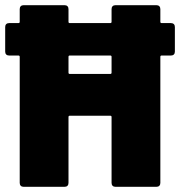

<svg xmlns="http://www.w3.org/2000/svg" viewBox="-24 -720 694 740"><path d="M650 -616V-521Q650 -514 646 -510Q642 -506 635 -506H599Q594 -506 594 -501V-15Q594 -8 590 -4Q586 0 579 0H421Q414 0 410 -4Q406 -8 406 -15V-269Q406 -274 401 -274H245Q240 -274 240 -269V-15Q240 -8 236 -4Q232 0 225 0H67Q60 0 56 -4Q52 -8 52 -15V-501Q52 -506 47 -506H11Q4 -506 0 -510Q-4 -514 -4 -521V-616Q-4 -623 0 -627Q4 -631 11 -631H47Q52 -631 52 -636V-685Q52 -692 56 -696Q60 -700 67 -700H225Q232 -700 236 -696Q240 -692 240 -685V-636Q240 -631 245 -631H401Q406 -631 406 -636V-685Q406 -692 410 -696Q414 -700 421 -700H579Q586 -700 590 -696Q594 -692 594 -685V-636Q594 -631 599 -631H635Q642 -631 646 -627Q650 -623 650 -616ZM406 -440V-501Q406 -506 401 -506H245Q240 -506 240 -501V-440Q240 -435 245 -435H401Q406 -435 406 -440Z"/></svg>

Font: Barlow Black
Style: Regular
Weight: 900
Designer: Jeremy Tribby
Foundry: Tribby Type
Version: Version 1.422